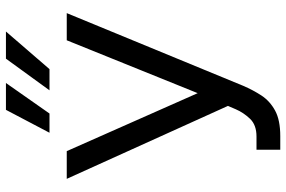

<svg xmlns="http://www.w3.org/2000/svg" viewBox="-182 -796 987 663"><g transform="rotate(-90 311.5 -464.5)"><path d="M126 9.8V-72.3H171.9Q211.4 -72.3 232.7 -94.5Q253.9 -116.7 265.6 -143.6L277.3 -170.9L25.4 -727.5H121.1L321.3 -275.4L503.9 -727.5H597.7L346.7 -118.2Q332 -84 313 -54.9Q293.9 -25.9 261.2 -8.1Q228.5 9.8 172.9 9.8ZM331.1 -787.1 440.4 -937.5H534.2L404.3 -787.1ZM184.6 -787.1 263.7 -937.5H356.4L251 -787.1Z"/></g></svg>

Font: GitLab Sans
Style: Regular
Weight: 400
Designer: Rasmus Andersson
Foundry: Modifications by GitLab B.V., manufactured by rsms
Version: Version 4.000;git-c8fb6b7